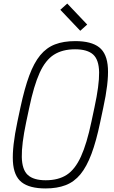

<svg xmlns="http://www.w3.org/2000/svg" viewBox="-20 -1045 640 1079"><path d="M236 14Q146 14 101.5 -21Q57 -56 52.5 -138Q48 -220 78 -362L95 -442Q118 -549 144.5 -620.5Q171 -692 206 -734.5Q241 -777 289 -795.5Q337 -814 403 -814Q493 -814 537.5 -779Q582 -744 586.5 -662Q591 -580 560 -438L543 -358Q521 -252 494 -180Q467 -108 432 -65.5Q397 -23 349 -4.5Q301 14 236 14ZM237 -32Q308 -32 355 -62.5Q402 -93 435 -165.5Q468 -238 494 -362L511 -442Q538 -567 537 -638Q536 -709 503.5 -738.5Q471 -768 402 -768Q331 -768 283 -737.5Q235 -707 202.5 -635Q170 -563 144 -438L127 -358Q101 -234 102.5 -162.5Q104 -91 136.5 -61.5Q169 -32 237 -32ZM431 -872 319 -990 358 -1025 470 -907Z"/></svg>

Font: Victor Mono Thin Thin
Style: Italic
Weight: 250
Italic angle: -12°
Monospace: yes
Version: Version 1.561;gftools[0.9.30]